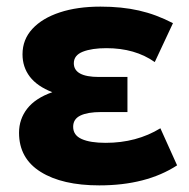

<svg xmlns="http://www.w3.org/2000/svg" viewBox="-20 -545 572 580"><path d="M280 15Q168 15 102.8 -25.8Q37.5 -66.5 37.5 -144Q37.5 -185 62.2 -216.8Q87 -248.5 138 -266.5Q92 -284.5 70 -313.5Q48 -342.5 48 -381Q48 -425.5 77.8 -457.8Q107.5 -490 160.5 -507.5Q213.5 -525 283.5 -525Q348 -525 399.8 -513.2Q451.5 -501.5 502.5 -475L447.5 -357.5Q388 -399.5 301.5 -399.5Q257.5 -399.5 230.2 -388.8Q203 -378 203 -354Q203 -312.5 279 -312.5H365V-206.5H285Q245 -206.5 223 -196Q201 -185.5 201 -162Q201 -136.5 226.8 -125Q252.5 -113.5 299 -113.5Q392.5 -113.5 464.5 -157.5L515 -45.5Q422 15 280 15Z"/></svg>

Font: Geologica
Style: Bold
Weight: 700
Designer: Sindre Bremnes, Frode Helland
Foundry: Monokrom Skriftforlag AS
Version: Version 1.010; ttfautohint (v1.8.4.7-5d5b);gftools[0.9.28]